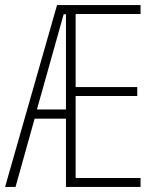

<svg xmlns="http://www.w3.org/2000/svg" viewBox="-20 -734 619 754"><path d="M532 0V-35H277V-357H519V-392H277V-679H532V-714H204L0 0H41L116 -268H239V0ZM125 -304 230 -678H239V-304Z"/></svg>

Font: Noto Sans Lao UI ExtCond ExtLt
Style: Regular
Weight: 200
Width: 2
Designer: Monotype Design Team
Foundry: Monotype Imaging Inc.
Version: Version 2.000